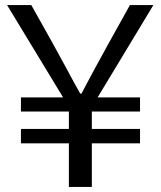

<svg xmlns="http://www.w3.org/2000/svg" viewBox="-20 -741 640 761"><path d="M63 -173H253V0H344V-173H535V-230H344V-299H535V-355H367L588 -721H495C357 -474 330 -421 303 -370H298C268 -421 246 -470 104 -721H8L230 -355H63V-299H253V-230H63Z"/></svg>

Font: Spoqa Han Sans Neo
Style: Regular
Weight: 400
Designer: [Spoqa Han Sans Neo] Dong-huui Kim ___ Younghwa Kang ___ Yujin Lee ___ [Noto Sans] Ryoko NISHIZUKA ____ (kana & ideograp
Foundry: Spoqa (http://www.spoqa-han-sans.com)
Version: Version 1.100;hotconv 1.0.109;makeotfexe 2.5.65596